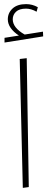

<svg xmlns="http://www.w3.org/2000/svg" viewBox="-20 -912 249 934"><path d="M91 2 76 -625 110 -629 120 -2ZM190 -735 2 -705V-728L72 -739Q46 -756 32 -776Q18 -796 18 -818Q18 -849 41 -870.5Q64 -892 107 -892Q137 -892 164 -877L158 -855Q131 -870 107 -870Q74 -870 58 -855Q42 -840 42 -818Q42 -777 100 -744L189 -758Z"/></svg>

Font: FiraGO UltraLight
Style: Italic
Weight: 200
Italic angle: -8°
Designer: bBox Type GmbH
Foundry: bBox Type GmbH
Version: Version 1.001